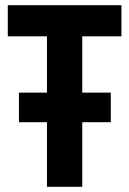

<svg xmlns="http://www.w3.org/2000/svg" viewBox="-20 -720 498 740"><path d="M161 -580H10V-700H448V-580H297V-363H407V-249H297V0H161V-249H53V-363H161Z"/></svg>

Font: Jockey One
Style: Regular
Weight: 400
Designer: TypeTogether
Foundry: TypeTogether
Version: Version 1.002